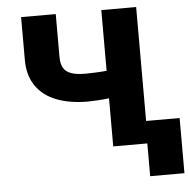

<svg xmlns="http://www.w3.org/2000/svg" viewBox="-58 -764 975 992"><g transform="rotate(-5 429.0 -268.5)"><path d="M267.6 -707V-484.4Q267.6 -449.2 279.8 -428Q292 -406.7 319.6 -396.7Q347.2 -386.7 394.5 -386.7Q413.1 -386.7 446 -388.2Q479 -389.6 503.9 -392.1V-707H684.6V-116.2H858.4V169.9H680.7V0H503.9V-249.5Q477.5 -246.1 442.6 -244.1Q407.7 -242.2 394.5 -242.2Q300.8 -242.2 231.9 -268.8Q163.1 -295.4 125.5 -349.9Q87.9 -404.3 87.9 -484.4V-707Z"/></g></svg>

Font: Pretendard GOV Black
Style: Regular
Weight: 900
Designer: Base glyphs from Inter by Rasmus Andersson; Hangeul glyphs from Noto Sans CJK(Source Han Sans) by Jang Soo-young and Kan
Foundry: Kil Hyung-jin
Version: Version 1.309